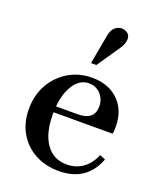

<svg xmlns="http://www.w3.org/2000/svg" viewBox="-137 -810 757 908"><g transform="rotate(20 241.5 -356.0)"><path d="M267 12Q199 12 146.5 -17Q94 -46 64.5 -97.5Q35 -149 35 -217Q35 -286 65.5 -340Q96 -394 148.5 -425.5Q201 -457 267 -457Q350 -457 400 -408Q450 -359 450 -277Q450 -267 449.5 -257Q449 -247 447 -241H116L118 -271H260Q344 -271 344 -340Q344 -377 320.5 -402Q297 -427 262 -427Q212 -427 181 -373.5Q150 -320 150 -232Q150 -136 187.5 -83Q225 -30 292 -30Q338 -30 372.5 -54.5Q407 -79 427 -126L455 -114Q407 12 267 12ZM237 -520 264 -668Q270 -699 285.5 -711.5Q301 -724 318 -724Q335 -724 348 -714Q361 -704 361 -685Q361 -674 356.5 -661.5Q352 -649 343 -636L264 -520Z"/></g></svg>

Font: Baskervville SemiBold
Style: Regular
Weight: 600
Version: Version 1.100